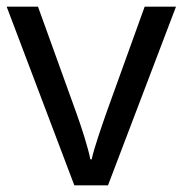

<svg xmlns="http://www.w3.org/2000/svg" viewBox="-20 -556 548 576"><path d="M203 0H304L508 -536H414L300 -220C285 -177 262 -111 255 -78H251C245 -111 224 -176 208 -220L94 -536H0Z"/></svg>

Font: Noto Sans EgyptHiero
Style: Regular
Weight: 400
Designer: Monotype Design Team
Foundry: Monotype Imaging Inc.
Version: Version 2.002